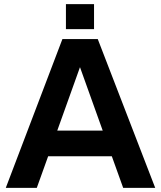

<svg xmlns="http://www.w3.org/2000/svg" viewBox="-20 -909 779 929"><path d="M576 0H731L453 -720H282L8 0H158L213 -153H521ZM257 -277 367 -584 477 -277ZM299 -768H435V-889H299Z"/></svg>

Font: Aspekta 650
Style: Regular
Weight: 650
Designer: Ivo Dolenc
Version: Version 2.000